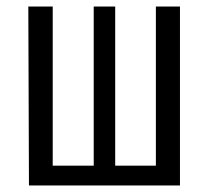

<svg xmlns="http://www.w3.org/2000/svg" viewBox="-20 -570 640 590"><path d="M533 0H69L67 -550H142V-61H268V-550H334V-61H459V-550H533Z"/></svg>

Font: JetBrains Mono Semi Light
Style: Regular
Weight: 350
Monospace: yes
Designer: Philipp Nurullin, Konstantin Bulenkov
Foundry: JetBrains
Version: 2.002